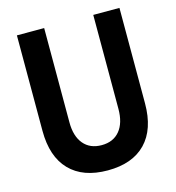

<svg xmlns="http://www.w3.org/2000/svg" viewBox="-118 -901 937 1020"><g transform="rotate(-15 350.0 -391.0)"><path d="M68 -800H218V-281Q218 -205 253.5 -162.5Q289 -120 353 -120Q417 -120 452.5 -163Q488 -206 488 -284V-800H632V-275Q632 -133 559 -57.5Q486 18 350 18Q214 18 141 -57.5Q68 -133 68 -275Z"/></g></svg>

Font: Martian Mono SemiBold
Style: Regular
Weight: 600
Monospace: yes
Designer: Roman Shamin
Foundry: Evil Martians
Version: Version 1.000; ttfautohint (v1.8.4.7-5d5b)